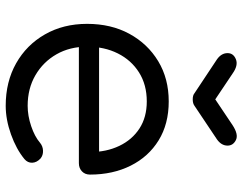

<svg xmlns="http://www.w3.org/2000/svg" viewBox="-106 -718 829 656"><g transform="rotate(90 308.0 -389.5)"><path d="M341 5Q259 5 196 -30.5Q133 -66 97 -129Q61 -192 61 -273Q61 -355 95 -417.5Q129 -480 188.5 -516Q248 -552 326 -552Q403 -552 459 -517.5Q515 -483 545.5 -422Q576 -361 576 -283Q576 -266 565 -255.5Q554 -245 537 -245H119V-314H541L499 -284Q499 -339 478 -383Q457 -427 418.5 -452Q380 -477 326 -477Q269 -477 227 -450.5Q185 -424 162 -378Q139 -332 139 -273Q139 -214 165 -168.5Q191 -123 236.5 -96.5Q282 -70 341 -70Q375 -70 410.5 -82Q446 -94 467 -112Q479 -122 494.5 -122.5Q510 -123 521 -114Q535 -101 535.5 -85.5Q536 -70 523 -59Q489 -31 438.5 -13Q388 5 341 5ZM319 -634Q305 -634 298 -640L182 -717Q161 -732 161 -753Q161 -773 182 -781.5Q203 -790 231 -770L319 -711L407 -770Q439 -791 458 -781.5Q477 -772 477 -753Q477 -732 456 -717L341 -640Q333 -634 319 -634Z"/></g></svg>

Font: Comfortaa Medium
Style: Regular
Weight: 500
Designer: Johan Aakerlund
Foundry: Johan Aakerlund
Version: Version 3.104; ttfautohint (v1.8.1.43-b0c9)